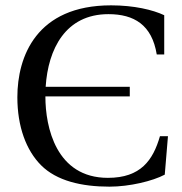

<svg xmlns="http://www.w3.org/2000/svg" viewBox="-20 -685 682 719"><path d="M45 -321C45 -211 78 -122 134 -66C192 -8 285 14 390 14C465 14 552 -7 597 -31L609 -175H579C553 -85 507 -19 384 -19C190 -19 150 -209 150 -323V-324H466V-360H151C160 -501 225 -632 386 -632C482 -632 549 -592 567 -481H595V-628C553 -648 482 -665 396 -665C116 -665 45 -473 45 -321Z"/></svg>

Font: erewhon
Style: Regular
Weight: 400
Version: Version 1.0.0